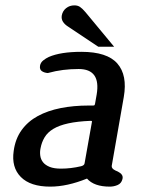

<svg xmlns="http://www.w3.org/2000/svg" viewBox="-20 -695 539 715"><path d="M346 -521 232 -597Q221 -604 214.5 -614Q208 -624 210 -637Q213 -654 226 -664.5Q239 -675 257 -675Q269 -675 277.5 -669.5Q286 -664 298 -650L405 -521ZM389 0Q330 0 304 -30Q230 0 167 0Q93 0 57.5 -36Q22 -72 31 -133Q37 -178 60.5 -210.5Q84 -243 121 -263Q158 -283 206 -292.5Q254 -302 310 -302H326Q330 -302 331.5 -303Q333 -304 334 -309L340 -343Q356 -438 273 -438Q243 -438 215 -434.5Q187 -431 158 -423Q145 -424 136 -430Q127 -436 129 -450Q131 -462 141 -470Q151 -478 162 -483Q206 -502 283 -502Q379 -502 417 -458.5Q455 -415 441 -334L396 -77Q395 -67 410 -60Q415 -58 419 -56Q423 -54 427 -51Q432 -48 435 -42Q438 -36 436 -28Q432 -12 418 -6Q404 0 389 0ZM322 -239Q323 -244 322 -244.5Q321 -245 317 -245Q268 -243 234 -235.5Q200 -228 178.5 -215Q157 -202 146 -183.5Q135 -165 131 -143Q128 -129 130 -115Q132 -101 140.5 -90.5Q149 -80 165 -73.5Q181 -67 207 -67Q244 -67 282 -76Q294 -79 295 -87Z"/></svg>

Font: Jura
Style: Bold Italic
Weight: 700
Designer: Ed Merritt
Foundry: Ten by Twenty
Version: Version 1.007